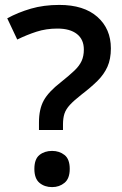

<svg xmlns="http://www.w3.org/2000/svg" viewBox="-20 -744 495 777"><path d="M137.7 -217.8V-248.5Q137.7 -302.2 157 -337.4Q176.3 -372.6 226.6 -411.6Q260.3 -438.5 280.8 -458Q301.3 -477.5 310.3 -497.3Q319.3 -517.1 319.3 -543.5Q319.3 -584.5 291.3 -606.4Q263.2 -628.4 212.4 -628.4Q167 -628.4 127.7 -615.7Q88.4 -603 49.8 -584L9.3 -669.9Q53.2 -693.8 105.2 -709Q157.2 -724.1 220.2 -724.1Q319.3 -724.1 374 -675.8Q428.7 -627.4 428.7 -548.3Q428.7 -504.9 414.8 -473.9Q400.9 -442.9 374.5 -416.7Q348.1 -390.6 310.5 -361.8Q279.3 -337.4 262.9 -319.6Q246.6 -301.8 240.7 -283.7Q234.9 -265.6 234.9 -240.2V-217.8ZM119.1 -60.5Q119.1 -100.1 139.6 -116.7Q160.2 -133.3 190.9 -133.3Q220.2 -133.3 241.2 -116.7Q262.2 -100.1 262.2 -60.5Q262.2 -21.5 241.2 -4.2Q220.2 13.2 190.9 13.2Q160.2 13.2 139.6 -4.2Q119.1 -21.5 119.1 -60.5Z"/></svg>

Font: Open Sans SemiBold
Style: Regular
Weight: 600
Designer: Monotype Design Team
Foundry: Monotype Imaging Inc.
Version: Version 3.003; ttfautohint (v1.8.4)